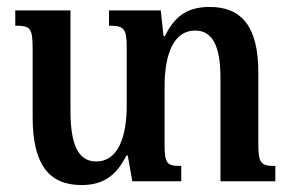

<svg xmlns="http://www.w3.org/2000/svg" viewBox="-20 -522 837 553"><path d="M724 -112V-314C724 -444 677 -502 584 -502C517 -502 482 -473 455 -418H451L443 -492H294V-448C338 -448 345 -440 345 -383V-219C345 -127 320 -57 257 -57C202 -57 183 -112 183 -203V-492H24V-448C68 -448 74 -441 74 -381V-185C74 -48 121 11 215 11C277 11 315 -16 344 -74H348L361 0H502V-44C460 -44 454 -50 454 -109V-272C454 -370 482 -434 542 -434C597 -434 615 -380 615 -296V0H773V-44C730 -44 724 -52 724 -112Z"/></svg>

Font: Noto Serif Armenian Condensed Semi
Style: Regular
Weight: 600
Width: 3
Designer: Monotype Design Team
Foundry: Monotype Imaging Inc.
Version: Version 1.901